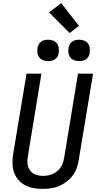

<svg xmlns="http://www.w3.org/2000/svg" viewBox="-20 -1210 640 1238"><path d="M254 8Q224 8 194.5 2.5Q165 -3 140.5 -16.5Q116 -30 97.5 -51.5Q79 -73 70 -100Q61 -127 60.5 -157Q60 -187 65 -217L151 -735H247L160 -204Q155 -179 157.5 -155Q160 -131 173 -112Q186 -93 208.5 -84.5Q231 -76 255 -76Q255 -76 255.5 -76Q256 -76 256 -76Q271 -76 287 -78.5Q303 -81 318 -87.5Q333 -94 346.5 -104.5Q360 -115 369.5 -129Q379 -143 384.5 -158Q390 -173 393 -189L483 -735H580L487 -175Q483 -149 473.5 -123.5Q464 -98 447 -76Q430 -54 407 -37Q384 -20 358.5 -9.5Q333 1 306.5 4.5Q280 8 254 8ZM490 -816Q474 -816 458.5 -821.5Q443 -827 433.5 -839.5Q424 -852 421.5 -868.5Q419 -885 422 -902Q424 -913 430 -924Q436 -935 446 -942Q456 -949 467.5 -951.5Q479 -954 490 -954Q507 -954 522 -948.5Q537 -943 546.5 -930.5Q556 -918 558.5 -901.5Q561 -885 558 -868Q557 -857 551 -846Q545 -835 535 -828Q525 -821 513.5 -818.5Q502 -816 490 -816ZM290 -816Q274 -816 258.5 -821.5Q243 -827 233.5 -839.5Q224 -852 221.5 -868.5Q219 -885 222 -902Q224 -913 230 -924Q236 -935 246 -942Q256 -949 267.5 -951.5Q279 -954 290 -954Q307 -954 322 -948.5Q337 -943 346.5 -930.5Q356 -918 358.5 -901.5Q361 -885 358 -868Q357 -857 351 -846Q345 -835 335 -828Q325 -821 313.5 -818.5Q302 -816 290 -816ZM429 -997 296 -1130 375 -1190 489 -1043Z"/></svg>

Font: Iosevka Curly MdExObl
Style: Regular
Weight: 500
Width: 7
Italic angle: -9°
Monospace: yes
Designer: Belleve Invis
Foundry: Belleve Invis
Version: Version 11.1.0; ttfautohint (v1.8.3)